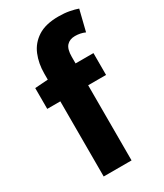

<svg xmlns="http://www.w3.org/2000/svg" viewBox="-202 -890 824 967"><g transform="rotate(-30 209.5 -406.0)"><path d="M103 0V-598Q103 -657 123 -705.5Q143 -754 188 -783Q233 -812 308 -812Q343 -812 371.5 -806.5Q400 -801 419 -794L389 -673Q362 -685 331 -685Q300 -685 282.5 -666Q265 -647 265 -602V0ZM27 -437V-558L113 -564H369V-437Z"/></g></svg>

Font: Noto Sans TC Thin ExtraBold
Style: Regular
Weight: 800
Version: Version 2.004-H2;hotconv 1.0.118;makeotfexe 2.5.65603